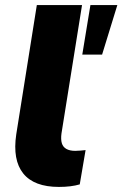

<svg xmlns="http://www.w3.org/2000/svg" viewBox="-20 -725 482 756"><path d="M212 11Q114 11 71.5 -42Q29 -95 44 -196L125 -705H303L222 -199Q219 -176 223.5 -161Q228 -146 241.5 -138.5Q255 -131 276 -131Q286 -131 296.5 -132Q307 -133 317 -134L294 1Q277 6 256.5 8.5Q236 11 212 11ZM304 -510 336 -705H442L382 -510Z"/></svg>

Font: Nunito Sans 12pt Black
Style: Italic
Weight: 900
Italic angle: -9°
Designer: Vernon Adams
Foundry: Vernon Adams
Version: Version 3.101;gftools[0.9.27]